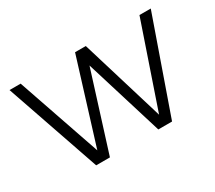

<svg xmlns="http://www.w3.org/2000/svg" viewBox="-99 -691 991 883"><g transform="rotate(-30 396.5 -249.5)"><path d="M424 -499H367L230 -57L78 -499H19L191 0H264L394 -413L521 0H594L769 -499H709L558 -57Z"/></g></svg>

Font: AdventPro_ExpandedRegular
Style: ExpandedRegular
Weight: 400
Width: 7
Designer: VivaRado, Andreas Kalpakidis
Foundry: VivaRado, Andreas Kalpakidis
Version: Version 3.000